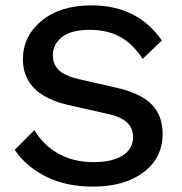

<svg xmlns="http://www.w3.org/2000/svg" viewBox="-20 -690 682 720"><path d="M323.2 -669.9Q495.6 -669.9 586.9 -538.1L515.1 -469.2Q477.5 -526.4 429.7 -552.2Q381.8 -578.1 316.9 -578.1Q247.6 -578.1 212.9 -551.3Q178.2 -524.4 178.2 -481.9Q178.2 -448.7 200.9 -426.8Q223.6 -404.8 279.8 -392.1L414.1 -361.8Q507.3 -340.8 548.6 -298.6Q589.8 -256.3 589.8 -189Q589.8 -97.7 518.3 -43.9Q446.8 9.8 328.1 9.8Q227.5 9.8 152.8 -27.6Q78.1 -64.9 35.2 -127.9L108.9 -202.1Q141.1 -147 198 -114.5Q254.9 -82 331.1 -82Q400.4 -82 439.7 -106.7Q479 -131.3 479 -176.8Q479 -242.2 387.2 -262.2L242.2 -294.9Q65.9 -333 65.9 -467.8Q65.9 -554.2 136 -612.1Q206.1 -669.9 323.2 -669.9Z"/></svg>

Font: Work Sans Medium
Style: Regular
Weight: 500
Designer: Wei Huang
Foundry: Wei Huang
Version: Version 2.012